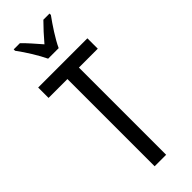

<svg xmlns="http://www.w3.org/2000/svg" viewBox="-306 -1061 993 993"><g transform="rotate(-45 190.5 -564.5)"><path d="M152 -876H229C250 -922 292 -985 322 -1026V-1036H277C243 -1001 225 -982 191 -942C161 -976 130 -1013 105 -1036H60V-1026C95 -979 131 -920 152 -876ZM232 -93V-731H370V-807H10V-731H148V-93Z"/></g></svg>

Font: Noto Sans Kannada UI ExtraCondensed
Style: Regular
Weight: 400
Width: 2
Designer: Jelle Bosma - Monotype Design Team
Foundry: Monotype Imaging Inc.
Version: Version 2.005